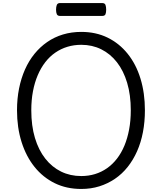

<svg xmlns="http://www.w3.org/2000/svg" viewBox="-20 -1225 1067 1264"><path d="M515 19Q418 19 340.5 -19Q263 -57 207.5 -126Q152 -195 122 -290Q92 -385 92 -499Q92 -575 105.5 -642.5Q119 -710 144.5 -767.5Q170 -825 207 -870.5Q244 -916 291 -948.5Q338 -981 394.5 -998Q451 -1015 515 -1015Q611 -1015 688 -977.5Q765 -940 820.5 -871Q876 -802 905 -707Q934 -612 934 -499Q934 -423 921 -355Q908 -287 882.5 -229.5Q857 -172 820.5 -126Q784 -80 737 -48Q690 -16 634.5 1.5Q579 19 515 19ZM515 -66Q563 -66 605.5 -79Q648 -92 684.5 -117.5Q721 -143 750 -180.5Q779 -218 799 -266Q819 -314 830 -372.5Q841 -431 841 -499Q841 -600 817 -680Q793 -760 749.5 -815.5Q706 -871 646.5 -900.5Q587 -930 515 -930Q467 -930 424 -917Q381 -904 344 -878.5Q307 -853 278 -815.5Q249 -778 228.5 -730Q208 -682 197 -624Q186 -566 186 -499Q186 -397 210 -317Q234 -237 278 -181Q322 -125 382 -95.5Q442 -66 515 -66ZM376 -1120Q359 -1120 354 -1131.5Q349 -1143 349 -1161Q349 -1180 354 -1192.5Q359 -1205 376 -1205H652Q670 -1205 674.5 -1192.5Q679 -1180 679 -1161Q679 -1143 674.5 -1131.5Q670 -1120 652 -1120Z"/></svg>

Font: Playwrite NG Modern
Style: Regular
Weight: 400
Designer: Veronika Burian, José Scaglione
Foundry: TypeTogether
Version: Version 1.002